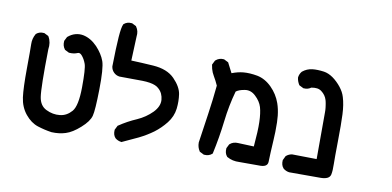

<svg xmlns="http://www.w3.org/2000/svg" viewBox="-65 -716 2131 1045"><g transform="rotate(10 1000.0 -193.5)"><path d="M261.2 136.7Q251 135.3 241 133.3Q231 131.3 221.4 129.2Q211.9 127 202.4 124.3Q192.9 121.6 183.6 118.7Q144.5 106 113.5 68.1Q82.5 30.3 75.2 -22.9Q68.4 -74.7 69.3 -181.6Q70.3 -288.1 69.3 -315.9Q68.4 -347.2 83.5 -373L84 -374.5L85.4 -375.5Q102.1 -390.1 127.9 -387.7H129.9L131.3 -386.7L150.9 -377L153.3 -375.5L154.8 -373Q163.6 -357.9 166.3 -340.6Q168.9 -323.2 166 -304.7Q164.1 -198.7 165.3 -132.8Q166.5 -66.9 170.4 -42Q177.7 5.4 213.4 22.9Q251 41.5 290 37.1Q299.3 36.1 308.1 33.4Q316.9 30.8 325.2 26.1Q333.5 21.5 340.8 15.4Q348.1 9.3 355 1.5Q381.8 -29.8 382.8 -131.8Q383.8 -235.8 374.5 -261.2Q365.2 -287.1 350.1 -304.2Q338.4 -317.4 327.1 -312.5Q307.1 -303.7 281.2 -305.7H279.8L277.8 -306.6L258.3 -316.4L256.3 -317.4L254.9 -319.3Q240.7 -337.9 243.2 -363.3V-365.2L244.1 -366.7L253.9 -386.2L254.9 -388.2L256.3 -389.2Q275.4 -405.3 296.4 -411.1Q317.4 -417 339.8 -413.1Q382.8 -404.3 418.5 -367.2Q452.6 -330.6 466.3 -292.5Q479.5 -254.4 477.5 -137.7Q475.6 -21 467.3 9.3Q459 41.5 416.5 79.1Q375 116.2 338.9 127.4Q303.2 138.7 262.2 136.7H261.7Z M643.6 123Q625 120.6 610.8 108.9L610.4 108.4L609.9 107.9Q602.5 99.6 599.6 88.9Q596.7 78.1 597.7 65.4V63.5L598.6 62L608.4 42.5L609.4 40L611.8 38.6Q657.2 7.8 707.5 -13.7Q754.9 -34.7 790 -70.3Q822.8 -104.5 820.3 -140.1Q818.8 -158.2 812 -173.1Q805.2 -188 792 -199.7Q784.2 -207.5 771.5 -212.9Q758.8 -218.3 741 -221.2Q723.1 -224.1 700.7 -224.6Q630.9 -225.6 574.2 -225.6H573.7H573.2Q554.2 -228 541 -241.2Q527.8 -254.4 525.4 -273.4V-273.9V-274.4Q527.3 -380.9 531.5 -436.3Q535.6 -491.7 543.9 -508.3L544.9 -510.3L546.4 -511.2Q563 -525.9 588.9 -523.4H590.8L592.3 -522.5L611.8 -512.7L613.8 -511.7L615.2 -509.3Q631.3 -486.8 627 -456.1L621.6 -322.8Q675.8 -320.8 743.7 -316.4Q821.8 -311 862.3 -269.5Q902.8 -228 909.2 -188Q915 -149.4 910.2 -107.4Q904.8 -63.5 876 -26.9Q847.7 8.8 812.5 35.2Q777.3 61 734.9 82Q692.4 102.5 648.4 122.1L646 123.5Z M1296.4 119.1Q1258.3 121.1 1228.5 104L1227.1 103.5L1226.1 102.1Q1211.4 85.4 1213.9 58.6V56.6L1214.8 55.2L1224.6 35.6L1225.6 34.2L1227.1 32.7Q1245.6 16.6 1272.9 18.6L1359.4 22Q1367.2 -66.4 1365.7 -113.8Q1364.3 -163.6 1355 -195.3Q1345.7 -226.1 1317.4 -252.4Q1290.5 -277.8 1258.3 -272.5Q1250 -271.5 1242.7 -269.5Q1235.4 -267.6 1229.5 -265.4Q1223.6 -263.2 1218.5 -260.5Q1213.4 -257.8 1210 -254.9Q1187 -173.3 1176.8 -85Q1171.4 -39.1 1163.8 6.1Q1156.2 51.3 1146.5 95.7L1145.5 99.1L1143.1 101.1Q1134.8 108.4 1124 111.3Q1113.3 114.3 1100.6 113.3H1098.6L1097.2 112.3L1077.6 102.5L1075.2 101.6L1073.7 99.1Q1060.5 79.1 1060.5 53.7V53.2V52.2Q1072.3 -27.8 1084 -108.9Q1095.7 -188 1103.5 -269Q1097.7 -282.2 1091.6 -293.9Q1085.4 -305.7 1078.6 -317.4Q1073.2 -326.2 1069.3 -335.4Q1065.4 -344.7 1062.7 -354.5Q1060.1 -364.3 1058.6 -374.5L1058.1 -377.4L1059.6 -380.4L1069.3 -399.9L1070.3 -401.4L1071.8 -402.8Q1090.3 -419.4 1116.2 -417H1118.2L1119.6 -416L1139.2 -406.2L1142.1 -404.8L1143.6 -401.9L1170.4 -349.6Q1203.1 -362.3 1233.9 -365.2Q1269 -368.2 1311.5 -360.4Q1333.5 -356 1353.5 -344.7Q1373.5 -333.5 1391.6 -315.4Q1427.2 -279.8 1443.8 -232.9Q1449.2 -217.3 1452.9 -200.4Q1456.5 -183.6 1458.5 -165.8Q1460.4 -147.9 1460.9 -128.9Q1461.9 -72.8 1459 -33.7Q1456.1 5.4 1455.1 37.6Q1454.1 69.8 1453.1 90.8Q1451.7 121.6 1402.8 119.1Z M1573.2 127Q1554.7 124.5 1540.5 112.8L1540 112.3L1539.6 111.8Q1532.2 103.5 1529.3 92.8Q1526.4 82 1527.3 69.3V67.9L1528.3 65.9L1538.1 45.4L1539.1 43.5L1540.5 42.5Q1547.4 36.6 1555.7 33Q1564 29.3 1573.2 28.3H1573.7H1574.2L1708 30.3Q1709 -188.5 1708.5 -228Q1708.5 -234.4 1708.3 -240.7Q1708 -247.1 1707.3 -252.9Q1706.5 -258.8 1705.8 -264.4Q1705.1 -270 1704.1 -275.4Q1703.1 -280.8 1702.1 -285.6Q1701.2 -290.5 1699.7 -294.9Q1691.9 -321.3 1668.5 -338.9Q1657.7 -347.2 1644 -349.1Q1630.4 -351.1 1611.8 -347.7Q1595.2 -335 1571.3 -336.9H1569.3L1567.9 -337.9L1548.3 -347.7L1545.9 -349.1L1544.4 -351.1Q1539.1 -359.9 1535.6 -369.4Q1532.2 -378.9 1531.2 -388.7V-389.6V-390.6Q1533.7 -409.2 1545.4 -423.3L1545.9 -423.8L1546.4 -424.3Q1570.3 -443.8 1600.6 -447.3Q1628.9 -450.2 1664.6 -445.3Q1677.2 -443.4 1689.9 -438Q1702.6 -432.6 1714.8 -424.1Q1727.1 -415.5 1739.5 -403.6Q1752 -391.6 1761.7 -379.2Q1771.5 -366.7 1778.6 -353.8Q1785.6 -340.8 1789.6 -327.1Q1801.8 -287.6 1804.2 -233.4Q1806.6 -179.7 1805.2 -86.4Q1804.7 -40 1804.4 -7.8Q1804.2 24.4 1804.7 41Q1805.7 77.1 1801.3 98.6Q1797.9 113.8 1783.4 120.4Q1769 127 1746.6 127H1574.2H1573.7Z"/></g></svg>

Font: NaikaiFont
Style: Bold
Weight: 700
Version: Version 1.89